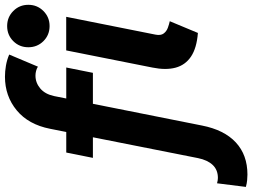

<svg xmlns="http://www.w3.org/2000/svg" viewBox="-203 -668 1018 774"><g transform="rotate(-90 306.0 -281.0)"><path d="M-10.7 207.5Q-20.5 207.5 -33.4 206.3Q-46.4 205.1 -60.5 201.2L-45.9 85Q-39.1 86.9 -33.9 87.6Q-28.8 88.4 -24.4 88.4Q8.3 88.4 28.1 67.4Q47.9 46.4 55.7 7.8L173.8 -587.9Q190.9 -675.3 248.3 -722.7Q305.7 -770 383.8 -770Q405.3 -770 428.2 -766.1Q451.2 -762.2 473.1 -752.9L424.3 -637.2Q416.5 -642.1 407.2 -644.5Q398 -647 388.2 -647Q359.4 -647 336.4 -627.7Q313.5 -608.4 305.7 -571.8L187 23.9Q169.4 113.8 118.9 160.6Q68.4 207.5 -10.7 207.5ZM56.6 -415.5 78.1 -522.9H420.9L399.4 -415.5ZM560.2 7.8Q499.1 3 464.9 -20Q430.7 -43 420.2 -82.3Q409.7 -121.6 420.6 -175.3L489.8 -523.1H625.2L553.4 -163.2Q549.2 -141.8 558 -130.2Q566.7 -118.6 581.2 -113.3Q595.6 -108.1 607.5 -105.6ZM588.1 -590.1Q551.8 -590.1 527.1 -615Q502.5 -639.9 502.5 -675.8Q502.5 -711.7 527.1 -736.4Q551.8 -761.2 588 -761.2Q623.8 -761.2 648.7 -736.4Q673.6 -711.7 673.6 -675.8Q673.6 -639.9 648.7 -615Q623.8 -590.1 588.1 -590.1Z"/></g></svg>

Font: Reddit Sans
Style: Italic
Weight: 400
Italic angle: -11.25°
Designer: Stephen Hutchings
Version: Version 1.013